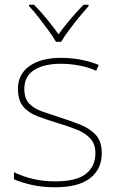

<svg xmlns="http://www.w3.org/2000/svg" viewBox="-20 -783 498 813"><path d="M411 -134Q411 -67 361.5 -28.5Q312 10 213 10Q158 10 113 -0.5Q68 -11 39 -24V-54Q119 -15 213 -15Q304 -15 344 -47Q384 -79 384 -134Q384 -173 362.5 -196.5Q341 -220 304.5 -234.5Q268 -249 224 -262Q178 -276 139.5 -290.5Q101 -305 78.5 -331.5Q56 -358 56 -407Q56 -469 105 -503.5Q154 -538 238 -538Q285 -538 326 -529.5Q367 -521 398 -508L387 -483Q359 -497 318.5 -505Q278 -513 238 -513Q166 -513 124.5 -486.5Q83 -460 83 -407Q83 -366 103.5 -344.5Q124 -323 158.5 -311Q193 -299 233 -286Q277 -272 318 -256Q359 -240 385 -212.5Q411 -185 411 -134ZM355 -763V-757Q337 -737 314.5 -709.5Q292 -682 271.5 -654.5Q251 -627 239 -606H217Q205 -627 185 -654.5Q165 -682 143.5 -709.5Q122 -737 103 -757V-763H124Q152 -735 179.5 -701Q207 -667 228 -638Q249 -667 277.5 -701Q306 -735 334 -763Z"/></svg>

Font: Noto Sans Cherokee Thin
Style: Regular
Weight: 100
Designer: Monotype Design Team
Foundry: Monotype Imaging Inc.
Version: Version 2.001; ttfautohint (v1.8.4.7-5d5b)